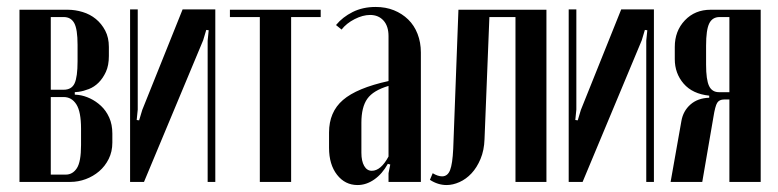

<svg xmlns="http://www.w3.org/2000/svg" viewBox="-20 -523 2238 552"><path d="M293 -362Q293 -335 284.5 -316.5Q276 -298 263.5 -285.5Q251 -273 235.5 -267Q220 -261 206 -259L195 -258V-251L206 -250Q222 -248 239 -240Q256 -232 270.5 -218.5Q285 -205 294 -185Q303 -165 303 -139V-113Q303 -87 292.5 -66Q282 -45 265 -30.5Q248 -16 226.5 -8Q205 0 182 0H36V-495H175Q196 -495 217.5 -488.5Q239 -482 255.5 -468.5Q272 -455 282.5 -435Q293 -415 293 -388ZM163 -265Q186 -265 194.5 -283.5Q203 -302 203 -347V-394Q203 -439 193.5 -456.5Q184 -474 163 -474H126V-265ZM213 -153Q213 -202 199.5 -223Q186 -244 163 -244H126V-21H169Q189 -21 201 -39.5Q213 -58 213 -106Z M599 -496V0H577V-406L580 -436L573 -437L564 -407L394 0H354V-496H376V-208L373 -178L380 -177L389 -207L505 -496Z M902 -474H817V0H727V-474H641V-495H902Z M926 -142Q926 -201 966 -235.5Q1006 -270 1097 -290V-419Q1097 -448 1082.5 -464Q1068 -480 1044 -480Q1023 -480 999.5 -468Q976 -456 962 -438L946 -451Q965 -474 994 -488.5Q1023 -503 1060 -503Q1089 -503 1112.5 -493.5Q1136 -484 1153.5 -467Q1171 -450 1180.5 -425.5Q1190 -401 1190 -372V0H1097V-25L1102 -50L1095 -52Q1079 -23 1056 -7Q1033 9 1008 9Q972 9 949 -20.5Q926 -50 926 -98ZM1049 -32Q1075 -32 1097 -73V-276Q1053 -263 1036 -239Q1019 -215 1019 -170V-84Q1019 -60 1027 -46Q1035 -32 1049 -32Z M1224 -25Q1239 -16 1251 -16Q1267 -16 1274 -34Q1281 -52 1283 -95L1298 -495H1551V0H1462V-474H1387L1373 -123Q1372 -91 1361.5 -66Q1351 -41 1335.5 -24.5Q1320 -8 1301 0.5Q1282 9 1264 9Q1239 9 1216 -6Z M1860 -496V0H1838V-406L1841 -436L1834 -437L1825 -407L1655 0H1615V-496H1637V-208L1634 -178L1641 -177L1650 -207L1766 -496Z M2167 0H2077V-237H2062Q2048 -237 2042 -227.5Q2036 -218 2031 -186L1999 0H1908L1939 -175Q1944 -204 1965 -222.5Q1986 -241 2019 -242V-248Q1971 -253 1945.5 -282.5Q1920 -312 1920 -353V-388Q1920 -434 1949 -464.5Q1978 -495 2023 -495H2167ZM2010 -337Q2010 -294 2018.5 -276Q2027 -258 2047 -258H2077V-474H2049Q2028 -474 2019 -455.5Q2010 -437 2010 -392Z"/></svg>

Font: Moniqa Narrow Heading
Style: Bold
Weight: 700
Width: 4
Designer: Rajesh Rajput
Foundry: Rajesh Rajput
Version: Version 1.000